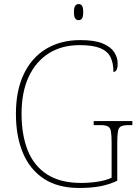

<svg xmlns="http://www.w3.org/2000/svg" viewBox="-20 -923 684 953"><path d="M373 10Q267 10 197.5 -36Q128 -82 93.5 -164.5Q59 -247 59 -358Q59 -473 98 -555Q137 -637 209 -680.5Q281 -724 379 -724Q449 -724 489 -707.5Q529 -691 546.5 -664.5Q564 -638 564 -608Q564 -586 558.5 -576Q553 -566 543 -566Q543 -610 528.5 -639.5Q514 -669 477.5 -684Q441 -699 375 -699Q287 -699 222.5 -658.5Q158 -618 122.5 -542Q87 -466 87 -358Q87 -254 117.5 -177Q148 -100 213.5 -57.5Q279 -15 383 -15Q425 -15 466.5 -21.5Q508 -28 534 -41V-214Q534 -253 530.5 -271.5Q527 -290 515 -296Q503 -302 478 -302H445V-322H637V-302H618Q593 -302 581 -296Q569 -290 565.5 -271.5Q562 -253 562 -214V-26Q522 -7 477.5 1.5Q433 10 373 10ZM370 -823Q360 -823 353.5 -831Q347 -839 347 -863Q347 -886 353.5 -894.5Q360 -903 370 -903Q381 -903 387 -894.5Q393 -886 393 -863Q393 -839 387 -831Q381 -823 370 -823Z"/></svg>

Font: Noto Serif Ethiopic Thin
Style: Regular
Weight: 250
Version: Version 2.102